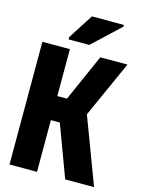

<svg xmlns="http://www.w3.org/2000/svg" viewBox="-135 -1001 800 1079"><g transform="rotate(15 265.0 -462.0)"><path d="M30 0V-714H190V-441H246L367 -714H525L377 -385L522 0H354L242 -301H190V0ZM169 -765V-779L262 -924H448V-914L289 -765Z"/></g></svg>

Font: Noto Sans Mono Condensed Black
Style: Regular
Weight: 900
Width: 3
Designer: Monotype Design Team
Foundry: Monotype Imaging Inc.
Version: Version 2.014